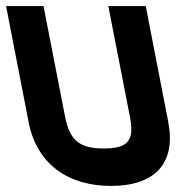

<svg xmlns="http://www.w3.org/2000/svg" viewBox="-111 -600 640 631"><path d="M-17 -199C9 -64 109 11 254 11C399 11 468 -64 442 -199L368 -580H245L316 -216C331 -139 311 -112 230 -112C149 -112 118 -140 103 -216L32 -580H-91Z"/></svg>

Font: Charger EcoBlack
Style: OpObl
Weight: 1000
Designer: Jasper
Foundry: Cannot Into Space Fonts
Version: Version 1.1